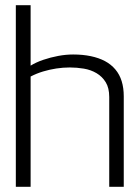

<svg xmlns="http://www.w3.org/2000/svg" viewBox="-20 -720 529 740"><path d="M98 -467V-700H41V0H98V-425Q121 -437 146 -444.5Q171 -452 197 -456Q223 -460 249 -460Q276 -460 303 -455.5Q330 -451 352 -438Q374 -425 387.5 -403Q401 -381 401 -346V0H457V-349Q457 -381 449 -407Q441 -433 424.5 -452.5Q408 -472 384.5 -484.5Q361 -497 330 -503.5Q299 -510 262 -510Q234 -510 204.5 -504.5Q175 -499 147 -489.5Q119 -480 98 -467Z"/></svg>

Font: AdventPro_ExpandedRegular
Style: ExpandedRegular
Weight: 400
Width: 7
Designer: VivaRado, Andreas Kalpakidis
Foundry: VivaRado, Andreas Kalpakidis
Version: Version 3.000